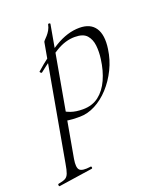

<svg xmlns="http://www.w3.org/2000/svg" viewBox="-197 -544 742 903"><g transform="rotate(-20 173.5 -93.0)"><path d="M-55 275Q-59 276 -60 270Q-61 264 -57 263Q-34 259 -22.5 253Q-11 247 -5 231.5Q1 216 6 185L108 -386Q108 -389 114 -395Q120 -401 128 -410Q136 -419 143 -431Q150 -443 153 -458Q154 -462 159.5 -461Q165 -460 164 -456L51 178Q44 219 56 232Q68 245 111 239Q115 237 116.5 243Q118 249 113 250ZM145 1Q105 1 88 -2Q71 -5 57 -8L67 -58Q86 -45 110.5 -36Q135 -27 171 -27Q218 -27 250.5 -52Q283 -77 303 -121Q323 -165 330 -220Q335 -255 331.5 -287Q328 -319 310 -339.5Q292 -360 250 -360Q203 -360 156.5 -332Q110 -304 48 -255Q45 -254 41 -258.5Q37 -263 40 -264Q99 -317 162 -355Q225 -393 285 -393Q340 -393 364 -357Q388 -321 378 -253Q371 -202 348.5 -156Q326 -110 293.5 -74.5Q261 -39 222.5 -19Q184 1 145 1Z"/></g></svg>

Font: Cormorant Light Light
Style: Italic
Weight: 300
Italic angle: -10°
Version: Version 4.000